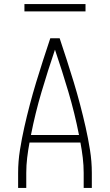

<svg xmlns="http://www.w3.org/2000/svg" viewBox="-20 -923 540 943"><path d="M69 0V-74Q69 -130 78 -186.5Q87 -243 99.5 -298.5Q112 -354 126.5 -409Q141 -464 157.5 -518.5Q174 -573 191.5 -627Q209 -681 227 -735H273Q291 -681 308.5 -627Q326 -573 342.5 -518.5Q359 -464 373.5 -409Q388 -354 400.5 -298.5Q413 -243 422 -186.5Q431 -130 431 -74V0H391V-74Q391 -111 386.5 -148.5Q382 -186 375 -223H125Q118 -186 113.5 -148.5Q109 -111 109 -74V0ZM132 -260H368Q347 -367 316 -471.5Q285 -576 250 -679Q215 -576 184 -471.5Q153 -367 132 -260ZM100 -867V-903H400V-867Z"/></svg>

Font: Iosevka Curly Extralight
Style: Regular
Weight: 200
Monospace: yes
Designer: Belleve Invis
Foundry: Belleve Invis
Version: Version 22.1.2; ttfautohint (v1.8.4)